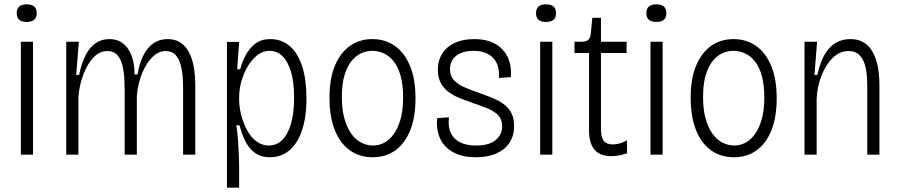

<svg xmlns="http://www.w3.org/2000/svg" viewBox="-20 -712 4139 884"><path d="M76 0V-520H132V0ZM103 -611Q80 -611 68.5 -621Q57 -631 57 -651Q57 -672 68.5 -682Q80 -692 103 -692Q126 -692 137.5 -682Q149 -672 149 -651Q149 -631 137.5 -621Q126 -611 103 -611Z M285 0V-336V-520H343L331 -367H344Q356 -423 375 -459.5Q394 -496 421.5 -514Q449 -532 483 -532Q517 -532 539.5 -517Q562 -502 575.5 -477.5Q589 -453 594.5 -424.5Q600 -396 599 -369H613Q622 -422 641 -458.5Q660 -495 687.5 -513.5Q715 -532 752 -532Q789 -532 813 -514.5Q837 -497 850.5 -470.5Q864 -444 870 -415Q876 -386 877.5 -361.5Q879 -337 879 -324V0H823V-304Q823 -328 821 -357.5Q819 -387 811.5 -414.5Q804 -442 788 -459.5Q772 -477 743 -477Q710 -477 681.5 -449Q653 -421 634 -374Q615 -327 610 -270V0H554V-293Q554 -317 552.5 -348.5Q551 -380 544 -409.5Q537 -439 520.5 -458Q504 -477 474 -477Q439 -477 411 -448Q383 -419 364.5 -371Q346 -323 341 -268V0Z M1025 152V-255V-519H1081L1072 -393H1086Q1095 -429 1112.5 -460.5Q1130 -492 1157 -512Q1184 -532 1224 -532Q1277 -532 1314.5 -499.5Q1352 -467 1371.5 -406Q1391 -345 1391 -260Q1391 -171 1370 -110.5Q1349 -50 1311.5 -19Q1274 12 1224 12Q1180 12 1152 -9.5Q1124 -31 1108 -65Q1092 -99 1083 -135H1068Q1074 -99 1076 -65Q1078 -31 1079.5 -1.5Q1081 28 1081 52V152ZM1218 -42Q1253 -42 1279 -67Q1305 -92 1319.5 -141Q1334 -190 1334 -263Q1334 -335 1319.5 -382.5Q1305 -430 1280 -454Q1255 -478 1221 -478Q1192 -478 1167 -459.5Q1142 -441 1122.5 -409.5Q1103 -378 1092 -340Q1081 -302 1081 -262V-251Q1081 -228 1086.5 -200Q1092 -172 1103 -144Q1114 -116 1130 -93Q1146 -70 1168.5 -56Q1191 -42 1218 -42Z M1696 12Q1635 12 1590 -20.5Q1545 -53 1521 -114.5Q1497 -176 1497 -262Q1497 -352 1523 -412Q1549 -472 1593 -502Q1637 -532 1694 -532Q1753 -532 1797.5 -501Q1842 -470 1867.5 -409.5Q1893 -349 1893 -259Q1893 -172 1868.5 -111.5Q1844 -51 1800 -19.5Q1756 12 1696 12ZM1698 -42Q1724 -42 1748.5 -54.5Q1773 -67 1792.5 -94Q1812 -121 1824 -162.5Q1836 -204 1836 -262Q1836 -323 1824 -364.5Q1812 -406 1791.5 -431Q1771 -456 1745.5 -467Q1720 -478 1694 -478Q1669 -478 1644.5 -467.5Q1620 -457 1599.5 -432.5Q1579 -408 1566.5 -367Q1554 -326 1554 -265Q1554 -207 1566 -165Q1578 -123 1598 -95.5Q1618 -68 1644 -55Q1670 -42 1698 -42Z M2171 12Q2120 12 2084.5 -2.5Q2049 -17 2027.5 -41.5Q2006 -66 1997.5 -99Q1989 -132 1993 -168L2047 -172Q2042 -129 2055.5 -100Q2069 -71 2098.5 -56.5Q2128 -42 2172 -42Q2232 -42 2262 -67Q2292 -92 2292 -130Q2292 -161 2275.5 -179.5Q2259 -198 2229 -211Q2199 -224 2159 -237Q2128 -248 2098.5 -259.5Q2069 -271 2046 -288Q2023 -305 2009.5 -330Q1996 -355 1996 -390Q1996 -433 2016 -465Q2036 -497 2073.5 -514.5Q2111 -532 2164 -532Q2220 -532 2258.5 -511Q2297 -490 2316.5 -451Q2336 -412 2332 -357L2277 -353Q2280 -393 2267 -421Q2254 -449 2226.5 -463.5Q2199 -478 2160 -478Q2111 -478 2081.5 -456Q2052 -434 2052 -394Q2052 -363 2069.5 -343.5Q2087 -324 2116.5 -311Q2146 -298 2181 -286Q2215 -274 2245 -262Q2275 -250 2298 -233.5Q2321 -217 2334 -192.5Q2347 -168 2347 -131Q2347 -88 2326.5 -56Q2306 -24 2266.5 -6Q2227 12 2171 12Z M2467 0V-520H2523V0ZM2494 -611Q2471 -611 2459.5 -621Q2448 -631 2448 -651Q2448 -672 2459.5 -682Q2471 -692 2494 -692Q2517 -692 2528.5 -682Q2540 -672 2540 -651Q2540 -631 2528.5 -621Q2517 -611 2494 -611Z M2796 7Q2770 7 2750.5 0Q2731 -7 2718 -22Q2705 -37 2698.5 -59Q2692 -81 2692 -111V-468H2625V-520H2657Q2679 -520 2688.5 -528.5Q2698 -537 2700 -556L2707 -630H2747V-520H2865V-468H2747V-116Q2747 -81 2759.5 -64Q2772 -47 2802 -47Q2814 -47 2830.5 -51Q2847 -55 2867 -66V-6Q2846 1 2828 4Q2810 7 2796 7Z M2975 0V-520H3031V0ZM3002 -611Q2979 -611 2967.5 -621Q2956 -631 2956 -651Q2956 -672 2967.5 -682Q2979 -692 3002 -692Q3025 -692 3036.5 -682Q3048 -672 3048 -651Q3048 -631 3036.5 -621Q3025 -611 3002 -611Z M3359 12Q3298 12 3253 -20.5Q3208 -53 3184 -114.5Q3160 -176 3160 -262Q3160 -352 3186 -412Q3212 -472 3256 -502Q3300 -532 3357 -532Q3416 -532 3460.5 -501Q3505 -470 3530.5 -409.5Q3556 -349 3556 -259Q3556 -172 3531.5 -111.5Q3507 -51 3463 -19.5Q3419 12 3359 12ZM3361 -42Q3387 -42 3411.5 -54.5Q3436 -67 3455.5 -94Q3475 -121 3487 -162.5Q3499 -204 3499 -262Q3499 -323 3487 -364.5Q3475 -406 3454.5 -431Q3434 -456 3408.5 -467Q3383 -478 3357 -478Q3332 -478 3307.5 -467.5Q3283 -457 3262.5 -432.5Q3242 -408 3229.5 -367Q3217 -326 3217 -265Q3217 -207 3229 -165Q3241 -123 3261 -95.5Q3281 -68 3307 -55Q3333 -42 3361 -42Z M3684 0V-338V-520H3742L3730 -367H3743Q3756 -425 3777 -461Q3798 -497 3827.5 -514.5Q3857 -532 3895 -532Q3929 -532 3952.5 -519Q3976 -506 3991 -483.5Q4006 -461 4014.5 -433.5Q4023 -406 4026 -376Q4029 -346 4029 -318V0H3973V-314Q3973 -336 3971 -363.5Q3969 -391 3961 -417Q3953 -443 3935.5 -460Q3918 -477 3887 -477Q3846 -477 3814 -445.5Q3782 -414 3762.5 -364.5Q3743 -315 3740 -260V0Z"/></svg>

Font: Bricolage Grotesque SemiCondensed ExtraLight
Style: Regular
Weight: 250
Width: 4
Designer: Mathieu Triay
Foundry: Atelier Triay
Version: Version 1.000;gftools[0.9.30]